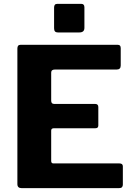

<svg xmlns="http://www.w3.org/2000/svg" viewBox="-20 -974 694 994"><path d="M70 -723Q70 -742 86 -742H590Q605 -742 605 -725V-635Q605 -614 584 -614H264Q245 -614 245 -598V-453Q245 -436 260 -436H472Q489 -436 489 -420V-324Q489 -318 485.5 -314Q482 -310 473 -310H259Q245 -310 245 -298V-141Q245 -128 256 -128H598Q616 -128 616 -113V-18Q616 -10 611.5 -5Q607 0 596 0H92Q70 0 70 -21V-723ZM417 -936V-830Q417 -818 410.5 -812Q404 -806 390 -806H282Q269 -806 264.5 -811.5Q260 -817 260 -828V-935Q260 -954 276 -954H401Q417 -954 417 -936Z"/></svg>

Font: Libre Franklin
Style: Bold
Weight: 700
Designer: Pablo Impallari, Rodrigo Fuenzalida, Nhung Nguyen
Foundry: Impallari Type
Version: Version 3.000